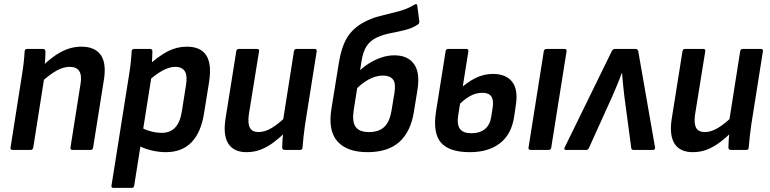

<svg xmlns="http://www.w3.org/2000/svg" viewBox="-20 -730 3748 935"><path d="M333.3 0Q321.7 0 323.1 -11.1L372.3 -322.4Q385.8 -404.4 319.4 -404.4Q288.1 -404.4 254.7 -385.6Q221.2 -366.9 176.8 -326.3L182.2 -403.4Q230.3 -452.1 277.9 -477.4Q325.5 -502.7 376.5 -502.7Q442.5 -502.7 471 -461.8Q499.4 -420.9 485.4 -337.9L433.4 -11.1Q431.7 0 422 0ZM41.4 0Q29.3 0 31.3 -11.1L87.3 -367.1Q92.3 -396.5 95.6 -427.4Q99 -458.4 100 -479.9Q100.7 -491.7 112.4 -491.7H189.4Q200.2 -491.7 201.2 -480.5Q201.5 -465.1 199.9 -439.5Q198.3 -413.9 195.6 -393.9L197.1 -361.2L141.9 -11.1Q139.5 0 130.1 0Z M788.2 11Q751.5 11 713.3 1.4Q675 -8.3 651.3 -23.9L662.9 -112Q685 -98.5 713 -90.8Q740.9 -83.1 767 -83.1Q808.7 -83.1 832.8 -108.7Q857 -134.3 865.5 -187.2L885.4 -313.1Q893.6 -360.7 880.3 -382.5Q867 -404.4 833.7 -404.4Q805.1 -404.4 771.8 -386.5Q738.6 -368.5 695.6 -330.1L700.4 -409.5Q752.7 -457.3 796.9 -480Q841.1 -502.7 889.7 -502.7Q957.5 -502.7 984.6 -460.2Q1011.8 -417.8 998.2 -330.9L973.7 -178.4Q958.7 -84 912 -36.5Q865.2 11 788.2 11ZM533.1 185Q521.5 185 522.9 173.9L609.5 -371.6Q614.3 -402.1 617.1 -429.4Q620 -456.8 621 -479.9Q621.7 -491.7 633.4 -491.7H710.4Q721.8 -491.7 722.2 -480.5Q721.9 -466.8 720.9 -444.7Q719.9 -422.7 717.9 -407.1L718.1 -359.9L633.5 173.9Q631.5 185 621.8 185Z M1180.8 11Q1118.3 11 1091.8 -30.6Q1065.3 -72.3 1078.6 -154.4L1130.6 -480.5Q1132.6 -491.7 1143.1 -491.7H1230.8Q1243.9 -491.7 1241.5 -480.5L1191.7 -171.7Q1185.8 -128 1197.1 -107.5Q1208.5 -86.9 1239.4 -86.9Q1270.1 -86.9 1303.7 -107.2Q1337.3 -127.5 1378.4 -167.4L1372.6 -89Q1343.6 -60.2 1313.5 -37.5Q1283.4 -14.9 1251 -1.9Q1218.6 11 1180.8 11ZM1366 0Q1354.9 0 1354.2 -11.1Q1354.5 -29.7 1355.8 -50.6Q1357.1 -71.6 1359.8 -92.2L1357.3 -136.2L1411.5 -480.5Q1413.5 -491.7 1424 -491.7H1512.4Q1523.5 -491.7 1522.2 -479.9L1465.8 -124.6Q1461.5 -94.8 1458.3 -66Q1455.1 -37.1 1453.1 -11.1Q1452.7 0 1441.7 0Z M1769.9 11Q1669.9 11 1623.2 -41.6Q1576.6 -94.2 1594.1 -200.9L1630 -423.3Q1643.4 -504.5 1672.3 -549.8Q1701.2 -595.1 1753.5 -622.4Q1789.5 -642.1 1834 -652.8Q1878.6 -663.5 1922.3 -675.2Q1966.1 -686.9 1999.3 -708Q2004.7 -710.7 2008.1 -709.5Q2011.5 -708.4 2012.1 -702.3L2022 -625.8Q2022.7 -616.7 2015.9 -611.3Q1989.3 -593.2 1954.6 -584.4Q1919.8 -575.5 1884.2 -568.9Q1848.6 -562.3 1817.5 -548.5Q1784 -533.5 1765.8 -506.1Q1747.6 -478.6 1740.3 -430.6L1702.5 -194.4Q1693.9 -137.9 1711.7 -112.4Q1729.5 -86.9 1777.4 -86.9Q1826 -86.9 1852.2 -112.8Q1878.3 -138.7 1886.5 -190.7L1901 -278.4Q1908.5 -324.1 1893.6 -343.1Q1878.6 -362 1844.3 -362Q1810.1 -362 1773.4 -341.8Q1736.7 -321.6 1706.9 -287.3L1721.5 -377.4Q1745.3 -400.8 1774 -419.4Q1802.7 -437.9 1835 -449.2Q1867.3 -460.6 1900.6 -460.6Q1965 -460.6 1995.6 -419Q2026.3 -377.3 2013 -292.7L1995.2 -182.9Q1979.2 -87.1 1923.9 -38Q1868.6 11 1769.9 11Z M2267.8 11Q2167.9 11 2127.6 -35.3Q2087.3 -81.6 2103.1 -185.4L2150 -480.5Q2152 -491.7 2161.8 -491.7H2250.8Q2261.6 -491.7 2260.9 -480.5L2210.6 -163.5Q2204.7 -122.7 2220.3 -101.9Q2236 -81.1 2275.7 -81.1Q2316.1 -81.1 2341.2 -101.3Q2366.3 -121.5 2372.3 -161.9L2379.5 -208.1Q2384.5 -244 2372 -261.1Q2359.5 -278.1 2328.9 -278.1Q2296.2 -278.1 2266.2 -260.6Q2236.1 -243 2207.5 -211.9L2219.6 -296.4Q2254 -328.7 2294.5 -349.4Q2335 -370 2381 -370Q2444 -370 2474.1 -331.7Q2504.2 -293.3 2491.8 -217.2L2483.8 -161.4Q2470.5 -75.5 2414.6 -32.3Q2358.8 11 2267.8 11ZM2564 0Q2551.9 0 2553.9 -11.8L2628.2 -480.5Q2630.6 -491.7 2640.7 -491.7H2728.7Q2740.9 -491.7 2739.1 -480.5L2664.5 -11.8Q2662.1 0 2652.7 0Z M2735.6 0Q2723.9 0 2730.2 -12.8L2958.7 -479.7Q2964.3 -491.7 2975.1 -491.7H3075.3Q3086.1 -491.7 3088.4 -479.7L3169.8 -12.8Q3171.8 0 3159.7 0H3064.8Q3055.4 0 3054.1 -8.8L3020.3 -262.5Q3017.4 -290.7 3014.3 -317.7Q3011.2 -344.7 3009.2 -373.6H3007.5Q2997.2 -344.7 2986 -317.9Q2974.7 -291 2962.7 -262.9L2847.7 -8.8Q2844.1 0 2834.2 0Z M3353.8 11Q3291.3 11 3264.8 -30.6Q3238.3 -72.3 3251.6 -154.4L3303.6 -480.5Q3305.6 -491.7 3316.1 -491.7H3403.8Q3416.9 -491.7 3414.5 -480.5L3364.7 -171.7Q3358.8 -128 3370.1 -107.5Q3381.5 -86.9 3412.4 -86.9Q3443.1 -86.9 3476.7 -107.2Q3510.3 -127.5 3551.4 -167.4L3545.6 -89Q3516.6 -60.2 3486.5 -37.5Q3456.4 -14.9 3424 -1.9Q3391.6 11 3353.8 11ZM3539 0Q3527.9 0 3527.2 -11.1Q3527.5 -29.7 3528.8 -50.6Q3530.1 -71.6 3532.8 -92.2L3530.3 -136.2L3584.5 -480.5Q3586.5 -491.7 3597 -491.7H3685.4Q3696.5 -491.7 3695.2 -479.9L3638.8 -124.6Q3634.5 -94.8 3631.3 -66Q3628.1 -37.1 3626.1 -11.1Q3625.7 0 3614.7 0Z"/></svg>

Font: Sofia Sans Semi Condensed
Style: Italic
Weight: 400
Italic angle: -9°
Designer: Botio Nikoltchev, Ani Petrova
Foundry: lettersoup
Version: Version 4.101